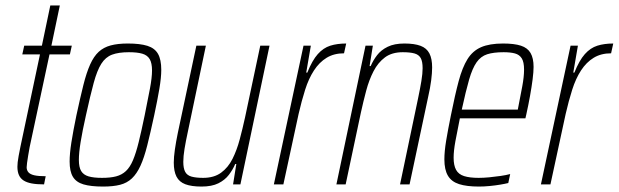

<svg xmlns="http://www.w3.org/2000/svg" viewBox="-20 -678 2275 706"><path d="M142 0Q115 0 96.5 -3.5Q78 -7 66.5 -14.5Q55 -22 49.5 -34.5Q44 -47 44 -65Q44 -72 45 -81.5Q46 -91 48.5 -104.5Q51 -118 55 -138L127 -478H62L69 -510H134L165 -658H200L169 -510H244L237 -478H162L89 -137Q86 -121 83.5 -105.5Q81 -90 79.5 -79Q78 -68 78 -63Q78 -52 84.5 -44.5Q91 -37 106 -33.5Q121 -30 148 -30Z M359 8Q314 8 287 0Q260 -8 248 -28Q236 -48 236 -84Q236 -113 242.5 -154.5Q249 -196 261 -254Q275 -319 286.5 -365Q298 -411 311.5 -441Q325 -471 343 -487.5Q361 -504 387 -511Q413 -518 450 -518Q495 -518 522 -509.5Q549 -501 561 -480Q573 -459 573 -421Q573 -393 566 -351.5Q559 -310 547 -254Q533 -189 521.5 -143.5Q510 -98 496.5 -68.5Q483 -39 465 -22Q447 -5 421.5 1.5Q396 8 359 8ZM355 -24Q386 -24 407 -29.5Q428 -35 443 -49Q458 -63 469 -89Q480 -115 490 -155.5Q500 -196 512 -254Q524 -313 531.5 -353Q539 -393 539 -419Q539 -446 530.5 -460.5Q522 -475 503.5 -480.5Q485 -486 454 -486Q416 -486 392 -477Q368 -468 352.5 -443.5Q337 -419 324.5 -373Q312 -327 296 -254Q283 -196 276.5 -156Q270 -116 270 -90Q270 -63 278.5 -49Q287 -35 305.5 -29.5Q324 -24 355 -24Z M721 8Q684 8 661.5 -0.5Q639 -9 629 -28.5Q619 -48 619 -80Q619 -100 623 -128Q627 -156 634 -190L702 -510H737L671 -195Q663 -158 658.5 -130.5Q654 -103 654 -83Q654 -59 661 -46Q668 -33 684.5 -28.5Q701 -24 727 -24Q767 -24 793 -43Q819 -62 835 -94Q851 -126 861.5 -165.5Q872 -205 881 -246L937 -510H971L864 0H837L849 -75H845Q836 -54 821.5 -35Q807 -16 783 -4Q759 8 721 8Z M987 0 1096 -510H1123L1106 -411H1110Q1128 -456 1148.5 -479Q1169 -502 1194.5 -510Q1220 -518 1253 -518L1245 -482Q1208 -482 1181 -465.5Q1154 -449 1134.5 -419Q1115 -389 1102 -348Q1089 -307 1078 -259L1022 0Z M1217 0 1324 -510H1351L1339 -435H1343Q1352 -456 1366.5 -475Q1381 -494 1405.5 -506Q1430 -518 1467 -518Q1504 -518 1526.5 -509.5Q1549 -501 1559 -481.5Q1569 -462 1569 -430Q1569 -410 1565.5 -382.5Q1562 -355 1554 -320L1486 0H1451L1517 -315Q1525 -353 1529.5 -380.5Q1534 -408 1534 -427Q1534 -452 1527 -464.5Q1520 -477 1504 -481.5Q1488 -486 1461 -486Q1421 -486 1395.5 -467Q1370 -448 1353.5 -416Q1337 -384 1326.5 -344.5Q1316 -305 1307 -264L1251 0Z M1741 8Q1696 8 1668 -1Q1640 -10 1627 -32Q1614 -54 1614 -92Q1614 -121 1620.5 -160.5Q1627 -200 1638 -254Q1653 -329 1666.5 -379.5Q1680 -430 1699 -460.5Q1718 -491 1749 -504.5Q1780 -518 1830 -518Q1871 -518 1895.5 -510Q1920 -502 1931 -483Q1942 -464 1942 -432Q1942 -414 1938.5 -386.5Q1935 -359 1929 -325.5Q1923 -292 1915 -256L1912 -243H1671Q1661 -194 1654.5 -158.5Q1648 -123 1648 -98Q1648 -70 1657 -53.5Q1666 -37 1686.5 -30.5Q1707 -24 1740 -24Q1758 -24 1779 -26Q1800 -28 1820.5 -31Q1841 -34 1856 -38L1849 -5Q1837 -2 1819 1Q1801 4 1780.5 6Q1760 8 1741 8ZM1678 -275H1884L1888 -296Q1894 -326 1900.5 -361Q1907 -396 1907 -422Q1907 -450 1898.5 -463.5Q1890 -477 1873.5 -481.5Q1857 -486 1832 -486Q1795 -486 1771.5 -478.5Q1748 -471 1732.5 -449Q1717 -427 1705 -385.5Q1693 -344 1678 -275Z M1969 0 2078 -510H2105L2088 -411H2092Q2110 -456 2130.5 -479Q2151 -502 2176.5 -510Q2202 -518 2235 -518L2227 -482Q2190 -482 2163 -465.5Q2136 -449 2116.5 -419Q2097 -389 2084 -348Q2071 -307 2060 -259L2004 0Z"/></svg>

Font: Saira Condensed Thin
Style: Italic
Weight: 250
Width: 3
Italic angle: -12°
Designer: Hector Gatti with collaboration of the Omnibus-Type team
Foundry: Omnibus-Type
Version: Version 1.101